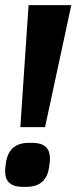

<svg xmlns="http://www.w3.org/2000/svg" viewBox="-30 -720 297 746"><path d="M81 -700H247L145 -226H49ZM-10 -54Q-10 -66 -9 -72L-7 -87Q4 -165 82 -165H96Q164 -165 164 -105Q164 -93 163 -87L161 -72Q151 6 72 6H58Q-10 6 -10 -54Z"/></svg>

Font: Krub
Style: Bold Italic
Weight: 700
Italic angle: -8°
Designer: Ekaluck Peanpanawate
Foundry: Cadson Demak Co.,Ltd.
Version: Version 1.000; ttfautohint (v1.6)